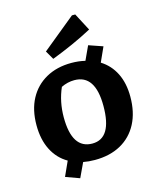

<svg xmlns="http://www.w3.org/2000/svg" viewBox="-129 -890 883 1069"><g transform="rotate(-15 313.0 -356.0)"><path d="M305 11Q269 11 238 5L199 88L119 59L157 -25Q101 -57 70.5 -117Q40 -177 40 -260Q40 -348 74 -411.5Q108 -475 170.5 -510Q233 -545 317 -545Q359 -545 396 -536L433 -616L514 -588L476 -504Q529 -471 557.5 -414Q586 -357 586 -279Q586 -189 552 -124Q518 -59 455 -24Q392 11 305 11ZM315 -81Q428 -81 428 -268Q428 -448 308 -448Q269 -448 232 -430Q198 -353 198 -263Q198 -81 315 -81ZM226 -593 197 -643 389 -800H408L461 -699Q403 -668 344.5 -642Q286 -616 226 -593Z"/></g></svg>

Font: Piazzolla SC
Style: Bold
Weight: 700
Designer: Juan Pablo del Peral
Foundry: Huerta Tipografica
Version: Version 1.330